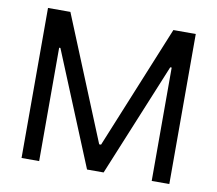

<svg xmlns="http://www.w3.org/2000/svg" viewBox="-78 -799 1009 891"><g transform="rotate(10 426.5 -353.5)"><path d="M183.6 -707 421.9 -125H430.7L668.9 -707H774.4V0H691.4V-534.2H684.6L464.8 0H386.7L167 -534.2H161.1V0H78.1V-707Z"/></g></svg>

Font: WEMIX Pretendard Variable
Style: Regular
Weight: 400
Designer: Base glyphs from Inter by Rasmus Andersson; Hangeul glyphs from Noto Sans CJK(Source Han Sans) by Jang Soo-young and Kan
Foundry: Kil Hyung-jin
Version: Version 1.000;Glyphs 3.2 (3208)